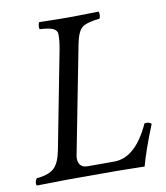

<svg xmlns="http://www.w3.org/2000/svg" viewBox="-76 -710 670 776"><g transform="rotate(-10 259.5 -322.5)"><path d="M250 -645H277.8Q302.7 -645 380.9 -647Q383.8 -640.1 382.8 -630.6Q381.8 -621.1 378.9 -618.2Q323.7 -612.3 305.7 -596.7Q287.6 -581.1 277.8 -530.8L191.9 -88.9Q188 -67.9 197 -53.5Q206.1 -39.1 228 -39.1H337.9Q425.3 -39.1 484.9 -169.9Q502.9 -173.3 513.2 -163.1Q472.7 -63 455.1 2Q452.6 2 404.3 1Q356 0 340.8 0H134.8Q103 0 13.2 2Q5.9 -8.3 17.1 -26.9Q67.9 -31.7 89.6 -52Q111.3 -72.3 121.1 -122.1L198.2 -521Q205.1 -555.7 205.1 -585Q205.1 -601.1 188.2 -608.9Q171.4 -616.7 133.8 -618.2Q130.9 -626.5 132.8 -635.5Q134.8 -644.5 137.2 -647Q203.6 -645 250 -645Z"/></g></svg>

Font: Common Serif
Style: Italic
Weight: 400
Italic angle: -12°
Designer: Philipp H. Poll, Khaled Hosny
Foundry: Stefan Peev, Context Ltd.
Version: Version 1.026